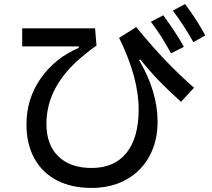

<svg xmlns="http://www.w3.org/2000/svg" viewBox="-20 -886 1040 943"><path d="M930 -679Q884 -760 829 -834L889 -866Q951 -783 988 -712ZM820 -624Q773 -711 721 -779L782 -811Q848 -720 883 -656ZM110 -275Q110 -401 180 -501Q250 -601 367 -651V-658H89V-747H447L454 -662Q429 -646 396 -618Q208 -468 208 -278Q208 -175 266.5 -118Q325 -61 430 -61Q542 -61 601.5 -135.5Q661 -210 661 -349Q661 -505 565 -700L649 -753Q727 -658 793.5 -588.5Q860 -519 933 -455L869 -386Q813 -436 766 -484Q719 -532 669 -594L663 -591Q754 -437 754 -288Q754 -193 714 -119Q674 -45 600.5 -4Q527 37 429 37Q331 37 259 -0.5Q187 -38 148.5 -108.5Q110 -179 110 -275Z"/></svg>

Font: IBM Plex Sans JP Medium
Style: Regular
Weight: 500
Designer: Mike Abbink; Paul van der Laan; Pieter van Rosmalen; Wujin Sim; Yejin Wi; Jinhee Kim; Boomi Park; Yona Kim; Kichan Ma
Foundry: Sandoll Inc.
Version: Version 1.001